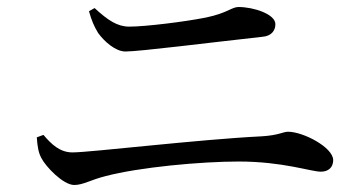

<svg xmlns="http://www.w3.org/2000/svg" viewBox="-20 -632 1040 548"><path d="M192 -104C217 -104 240 -119 280 -129C378 -155 555 -171 661 -171C788 -171 867 -142 896 -142C918 -142 931 -155 931 -175C931 -211 846 -256 802 -256C788 -256 776 -246 728 -243C546 -234 237 -197 187 -197C151 -197 127 -220 104 -247L85 -240C87 -212 90 -196 98 -181C110 -157 160 -104 192 -104ZM338 -485C378 -485 575 -510 729 -527C754 -529 766 -544 766 -563C766 -592 703 -612 661 -612C641 -612 630 -595 568 -582C508 -570 395 -556 349 -556C315 -556 288 -574 250 -609L234 -600C241 -574 249 -556 260 -538C278 -513 310 -485 338 -485Z"/></svg>

Font: Source Han Serif CN Medium
Style: Regular
Weight: 500
Designer: Ryoko NISHIZUKA 西塚涼子 (kana & ideographs); Frank Grießhammer (Latin, Greek & Cyrillic); Wenlong ZHANG 张文龙 (bopomofo); San
Foundry: Adobe
Version: Version 2.002;hotconv 1.1.0;makeotfexe 2.6.0